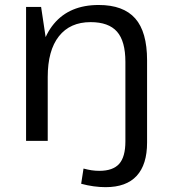

<svg xmlns="http://www.w3.org/2000/svg" viewBox="-20 -568 689 774"><path d="M405.5 186.5Q383.3 186.5 357.7 183.1Q332.2 179.6 307.2 172.8L316.7 111.5Q333.6 116 349.1 118.4Q364.6 120.7 380.6 120.7Q435.1 120.7 460.3 92.7Q485.5 64.7 485.5 1.8V-9.3H572.9V6.8Q572.9 95.2 531.1 140.8Q489.3 186.5 405.5 186.5ZM485.5 -318.5Q485.5 -402.1 451.7 -440.4Q417.9 -478.8 345.2 -478.8Q262.4 -478.8 217.4 -421.7Q172.4 -364.6 172.4 -257.6L133.9 -188.4V-254.1Q133.9 -396 197.2 -471.9Q260.4 -547.9 377.8 -547.9Q477.3 -547.9 525.1 -493.7Q572.9 -439.5 572.9 -325V0H485.5ZM85.1 -540H145.7L172.4 -362.5V0H85.1Z"/></svg>

Font: Pathway Extreme 8pt Thin 12pt
Style: Regular
Weight: 100
Version: Version 1.001;gftools[0.9.26]